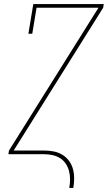

<svg xmlns="http://www.w3.org/2000/svg" viewBox="-20 -755 540 940"><path d="M319 165Q323 144 323 123Q323 102 318 82.5Q313 63 302 46.5Q291 30 274.5 19.5Q258 9 237.5 4.5Q217 0 196 0H21L24 -18L462 -717H159L138 -590H119L143 -735H488L485 -717L47 -18H196Q220 -18 243 -13.5Q266 -9 285 2.5Q304 14 317.5 32Q331 50 337 72Q343 94 343 117.5Q343 141 339 165Z"/></svg>

Font: Iosevka Slab Thin
Style: Italic
Weight: 100
Italic angle: -9°
Monospace: yes
Designer: Belleve Invis
Foundry: Belleve Invis
Version: Version 11.1.1; ttfautohint (v1.8.3)